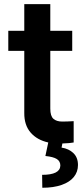

<svg xmlns="http://www.w3.org/2000/svg" viewBox="-20 -677 400 915"><path d="M324.2 -434.6H219.7V-159.2Q219.7 -124 234.6 -110.8Q249.5 -97.7 276.4 -97.7Q299.8 -97.7 331.1 -99.6V2Q315.4 5.4 277.3 6.8L273.4 26.4Q308.1 31.7 329.8 52.7Q351.6 73.7 351.6 109.4Q351.6 142.1 331.8 166.5Q312 190.9 273.7 204.3Q235.4 217.8 181.6 217.8L180.7 156.2Q266.1 156.2 267.6 112.3Q267.6 91.3 250.7 80.8Q233.9 70.3 196.3 66.4L210 2Q156.7 -9.8 126 -45.2Q95.2 -80.6 95.7 -138.7V-434.6H19.5V-530.3H95.7V-657.2H219.7V-530.3H324.2Z"/></svg>

Font: Pretendard Std SemiBold
Style: Regular
Weight: 600
Designer: Base glyphs from Inter by Rasmus Andersson; Hangeul glyphs from Noto Sans CJK(Source Han Sans) by Jang Soo-young and Kan
Foundry: Kil Hyung-jin
Version: Version 1.309